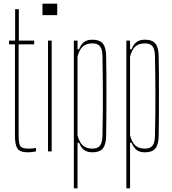

<svg xmlns="http://www.w3.org/2000/svg" viewBox="-20 -820 929 1040"><path d="M132 5Q87 5 74 -16Q61 -37 61 -85V-580H29V-600H62V-770H82V-600H165V-580H81V-85Q81 -44 89.5 -29.5Q98 -15 134 -15Q150 -15 157.2 -16Q164.5 -17 175 -19V0Q165.5 2 154.5 3.5Q143.5 5 132 5Z M210 -738V-800H290V-738ZM240 0V-600H260V0Z M380 200V-600H400V-553H408Q419.5 -581 436 -593Q452.5 -605 481 -605Q520 -605 537.2 -584Q554.5 -563 555 -514Q556 -474 556.2 -421.2Q556.5 -368.5 556.5 -310.2Q556.5 -252 556.2 -194.2Q556 -136.5 555 -86Q554.5 -37.5 537.2 -16.2Q520 5 481 5Q452.5 5 436 -7.2Q419.5 -19.5 408 -47H400V200ZM481 -15Q509.5 -15 522 -31.5Q534.5 -48 535 -86Q536.5 -154.5 537 -211.2Q537.5 -268 537.2 -317.8Q537 -367.5 536.5 -415.2Q536 -463 535 -514Q534.5 -552.5 522 -568.8Q509.5 -585 481 -585Q448 -585 429.2 -568.8Q410.5 -552.5 400 -514V-86Q410.5 -48 429.2 -31.5Q448 -15 481 -15Z M664.5 200V-600H684.5V-553H692.5Q704 -581 720.5 -593Q737 -605 765.5 -605Q804.5 -605 821.8 -584Q839 -563 839.5 -514Q840.5 -474 840.8 -421.2Q841 -368.5 841 -310.2Q841 -252 840.8 -194.2Q840.5 -136.5 839.5 -86Q839 -37.5 821.8 -16.2Q804.5 5 765.5 5Q737 5 720.5 -7.2Q704 -19.5 692.5 -47H684.5V200ZM765.5 -15Q794 -15 806.5 -31.5Q819 -48 819.5 -86Q821 -154.5 821.5 -211.2Q822 -268 821.8 -317.8Q821.5 -367.5 821 -415.2Q820.5 -463 819.5 -514Q819 -552.5 806.5 -568.8Q794 -585 765.5 -585Q732.5 -585 713.8 -568.8Q695 -552.5 684.5 -514V-86Q695 -48 713.8 -31.5Q732.5 -15 765.5 -15Z"/></svg>

Font: Big Shoulders Display Thin Thin
Style: Regular
Weight: 250
Version: Version 2.002